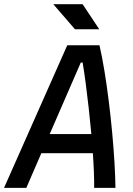

<svg xmlns="http://www.w3.org/2000/svg" viewBox="-43 -914 649 934"><path d="M-23.4 0 284.2 -693.8H440.9Q453.6 -638.7 465.1 -568.6Q476.6 -498.5 486.1 -421.9Q495.6 -345.2 502.7 -268.8Q509.8 -192.4 513.9 -123.3Q518.1 -54.2 518.6 0H415Q415.5 -33.7 413.8 -77.1Q412.1 -120.6 408.7 -168.9H158.2L85 0ZM198.7 -261.7H401.4Q395.5 -325.7 388.4 -389.4Q381.3 -453.1 373.8 -510Q366.2 -566.9 358.9 -609.9H350.1ZM321.8 -771.5 216.3 -893.6H358.9L439.9 -771.5Z"/></svg>

Font: CaskaydiaCove NFP
Style: Italic
Weight: 400
Italic angle: -10°
Designer: Aaron Bell
Foundry: Saja Typeworks
Version: Version 2111.001; VTT 6.35;Nerd Fonts 3.1.1